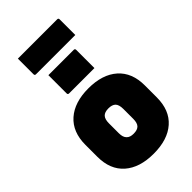

<svg xmlns="http://www.w3.org/2000/svg" viewBox="-303 -1099 1206 1206"><g transform="rotate(-45 300.0 -496.0)"><path d="M300 -564Q424 -564 494 -502Q564 -440 564 -326V-220Q564 -106 494.5 -44.5Q425 17 300 17Q176 17 106 -44.5Q36 -106 36 -220V-326Q36 -440 106 -502Q176 -564 300 -564ZM300 -386Q266 -386 251 -369.5Q236 -353 236 -317V-229Q236 -193 253 -177Q268 -161 300 -161Q334 -161 349 -177Q364 -193 364 -229V-317Q364 -355 348 -371Q332 -386 300 -386ZM181 -800H406Q417 -800 417 -789V-627H192Q181 -627 181 -638ZM119 -1009H468Q479 -1009 479 -998V-859H130Q119 -859 119 -870Z"/></g></svg>

Font: Recursive Sn Lnr St Blk
Style: Regular
Weight: 900
Version: Version 1.079;hotconv 1.0.112;makeotfexe 2.5.65598; ttfautoh